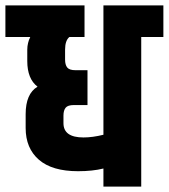

<svg xmlns="http://www.w3.org/2000/svg" viewBox="-60 -691 625 711"><path d="M52 -554H-40V-671H253V-554H197Q181 -541 181 -507V-470Q181 -451 189 -441Q197 -431 220 -431H264V-302H214Q191 -302 183 -292Q175 -282 175 -263V-235Q175 -182 249 -182Q283 -182 323 -192V-671H545V-554H463V0H323V-67Q283 -57 229 -57Q133 -57 84 -99.5Q35 -142 35 -217V-268Q35 -344 79 -370Q41 -399 41 -465V-507Q41 -520 44 -532Q47 -544 50 -549Z"/></svg>

Font: Khand Black
Style: Regular
Weight: 900
Designer: Sanchit Sawaria and Jyotish Sonowal (Devanagari), Satya Rajpurohit (Latin)
Foundry: Indian Type Foundry
Version: Version 2.000;PS 1.0;hotconv 1.0.79;makeotf.lib2.5.61930